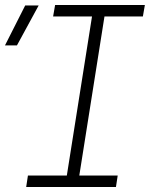

<svg xmlns="http://www.w3.org/2000/svg" viewBox="-29 -750 649 770"><path d="M-9 -568 72 -728H126L39 -568ZM76 0 83 -46H239L340 -684H184L192 -730H552L544 -684H390L289 -46H443L436 0Z"/></svg>

Font: NKDuy Mono Thin
Style: Italic
Weight: 100
Italic angle: -9°
Monospace: yes
Designer: NKDuy
Foundry: NKDuy
Version: Version 2.251; ttfautohint (v1.8.4.7-5d5b)